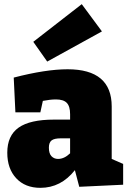

<svg xmlns="http://www.w3.org/2000/svg" viewBox="-20 -888 615 923"><path d="M361 10 340 -70Q273 15 174 15Q101 15 58 -31Q15 -77 15 -154Q15 -236 69.5 -274.5Q124 -313 239 -313H317V-339Q317 -377 301 -393.5Q285 -410 249 -410Q222 -410 186 -403L174 -348H54L46 -515Q200 -555 305 -555Q517 -555 517 -376V-124L572 -100V0ZM215 -178Q215 -150 227.5 -137Q240 -124 259 -124Q289 -124 317 -151V-223H272Q241 -223 228 -213Q215 -203 215 -178ZM207 -592 140 -687 373 -868 470 -737Z"/></svg>

Font: Bitter Black
Style: Regular
Weight: 900
Designer: Sol Matas, and Bitter project Authors
Foundry: Sol Matas
Version: Version 2.001